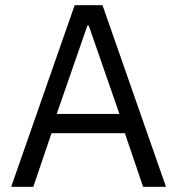

<svg xmlns="http://www.w3.org/2000/svg" viewBox="-20 -718 681 738"><path d="M530 0 460 -206H178L108 0H23L267 -698H374L618 0ZM321 -620H316L198 -280H439Z"/></svg>

Font: IBM Plex Sans Arabic
Style: Regular
Weight: 400
Designer: Mike Abbink, Paul van der Laan, Pieter van Rosmalen, Wael Morcos, Khajak Apelian
Foundry: Bold Monday
Version: Version 1.1